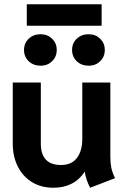

<svg xmlns="http://www.w3.org/2000/svg" viewBox="-20 -873 596 903"><path d="M40 -198V-485H172V-198Q172 -97 267 -97Q317 -97 342 -130.5Q367 -164 367 -219V-485H499V-136Q499 -106 503.5 -84Q508 -62 521 -35L404 10Q395 -6 387.5 -28Q380 -50 379 -66Q329 10 231 10Q175 10 132 -15.5Q89 -41 64.5 -88.5Q40 -136 40 -198ZM93 -638Q93 -670 115 -691Q137 -712 171 -712Q204 -712 225.5 -690.5Q247 -669 247 -638Q247 -607 225.5 -585.5Q204 -564 171 -564Q137 -564 115 -585Q93 -606 93 -638ZM319 -638Q319 -670 341 -691Q363 -712 397 -712Q430 -712 451.5 -690.5Q473 -669 473 -638Q473 -607 451.5 -585.5Q430 -564 397 -564Q363 -564 341 -585Q319 -606 319 -638ZM106 -853H458V-752H106Z"/></svg>

Font: Niramit
Style: Bold
Weight: 700
Designer: Katatrad Aksorn Co.,Ltd.
Foundry: Cadson Demak Co.,Ltd.
Version: Version 1.001; ttfautohint (v1.6)